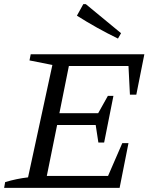

<svg xmlns="http://www.w3.org/2000/svg" viewBox="-31 -911 738 931"><path d="M-11 0 -6 -28Q51 -45 105 -51L223 -596L112 -618L118 -648H669L630 -452H599L592 -591H303L257 -362H445L492 -446H519L474 -220H446L433 -305H246L196 -58H493L562 -217H592L549 0ZM541 -724Q438 -774 342 -835L373 -891H385L556 -750Z"/></svg>

Font: Piazzolla
Style: Italic
Weight: 400
Italic angle: -11.3°
Designer: Juan Pablo del Peral
Foundry: Huerta Tipografica
Version: Version 1.330